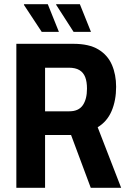

<svg xmlns="http://www.w3.org/2000/svg" viewBox="-20 -896 612 916"><path d="M58 0V-687H330Q405 -687 449.5 -660Q494 -633 514 -586.5Q534 -540 534 -482Q534 -417 512.5 -366.5Q491 -316 446 -289L558 0H413L319 -252H195V0ZM195 -365H311Q355 -365 375 -394Q395 -423 395 -473Q395 -506 386.5 -528Q378 -550 359 -561.5Q340 -573 308 -573H195ZM331 -744 248 -873V-876H361L414 -744ZM179 -744 94 -873 95 -876H208L261 -744Z"/></svg>

Font: Archivo Condensed
Style: Bold
Weight: 700
Width: 3
Designer: Hector Gatti
Foundry: Omnibus-Type
Version: Version 2.001